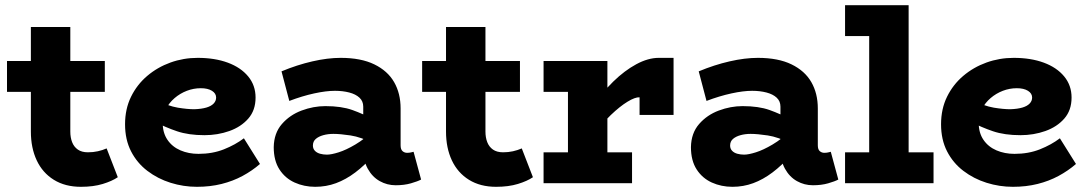

<svg xmlns="http://www.w3.org/2000/svg" viewBox="-20 -706 4190 740"><path d="M292 14Q231 14 187.5 -13Q144 -40 121.5 -88Q99 -136 99 -199V-602H251V-199Q251 -176 258 -158Q265 -140 280 -129.5Q295 -119 319 -119Q339 -119 357 -123Q375 -127 391 -134L434 -23Q412 -8 376 3Q340 14 292 14ZM7 -352V-471H384V-352Z M739 14Q687 14 637.5 -1.5Q588 -17 548 -47.5Q508 -78 485 -123Q462 -168 462 -227Q462 -286 485 -333Q508 -380 547.5 -413.5Q587 -447 637 -465Q687 -483 742 -483Q808 -483 858 -464.5Q908 -446 936.5 -411.5Q965 -377 965 -330Q965 -281 937 -249Q909 -217 864 -201Q819 -185 768 -185Q707 -185 662.5 -200Q618 -215 574 -238V-323Q629 -297 665.5 -291Q702 -285 729 -285Q757 -286 775.5 -291.5Q794 -297 803.5 -307Q813 -317 813 -330Q813 -346 797 -356Q781 -366 754 -366Q726 -366 700 -356Q674 -346 653 -328Q632 -310 619.5 -286Q607 -262 607 -233Q607 -194 625.5 -167Q644 -140 675.5 -126.5Q707 -113 745 -113Q799 -113 843 -130.5Q887 -148 920 -173L982 -74Q952 -48 915 -28Q878 -8 834 3Q790 14 739 14Z M1505 8Q1472 8 1443.5 -8Q1415 -24 1397.5 -55.5Q1380 -87 1380 -132V-295Q1380 -316 1365.5 -329.5Q1351 -343 1326 -349.5Q1301 -356 1271 -356Q1237 -356 1191 -346Q1145 -336 1095 -317L1065 -431Q1125 -456 1184 -469.5Q1243 -483 1293 -483Q1371 -483 1422.5 -458Q1474 -433 1499 -389.5Q1524 -346 1524 -288V-146Q1524 -130 1531.5 -123.5Q1539 -117 1549 -117Q1557 -117 1563.5 -118.5Q1570 -120 1574 -121L1603 -14Q1590 -7 1564 0.5Q1538 8 1505 8ZM1195 14Q1152 14 1115.5 -2.5Q1079 -19 1057 -53Q1035 -87 1035 -139Q1036 -193 1066.5 -228Q1097 -263 1142.5 -280Q1188 -297 1234 -297Q1296 -297 1338 -282Q1380 -267 1423 -244V-152Q1371 -178 1331 -184Q1291 -190 1265 -190Q1244 -190 1226 -185Q1208 -180 1197 -170.5Q1186 -161 1186 -145Q1186 -133 1193.5 -125Q1201 -117 1213.5 -113.5Q1226 -110 1240 -110Q1257 -110 1285.5 -119Q1314 -128 1349.5 -149Q1385 -170 1423 -206L1420 -108Q1386 -69 1349.5 -41.5Q1313 -14 1275 0Q1237 14 1195 14Z M1892 14Q1831 14 1787.5 -13Q1744 -40 1721.5 -88Q1699 -136 1699 -199V-602H1851V-199Q1851 -176 1858 -158Q1865 -140 1880 -129.5Q1895 -119 1919 -119Q1939 -119 1957 -123Q1975 -127 1991 -134L2034 -23Q2012 -8 1976 3Q1940 14 1892 14ZM1607 -352V-471H1984V-352Z M2265 -180V-295Q2300 -349 2343.5 -391.5Q2387 -434 2432.5 -458.5Q2478 -483 2519 -483H2576V-263H2445V-331Q2428 -332 2398.5 -314Q2369 -296 2334 -262.5Q2299 -229 2265 -180ZM2075 0V-119H2416V0ZM2169 -40V-471H2321V-40ZM2075 -352V-471H2311V-352Z M3113 8Q3080 8 3051.5 -8Q3023 -24 3005.5 -55.5Q2988 -87 2988 -132V-295Q2988 -316 2973.5 -329.5Q2959 -343 2934 -349.5Q2909 -356 2879 -356Q2845 -356 2799 -346Q2753 -336 2703 -317L2673 -431Q2733 -456 2792 -469.5Q2851 -483 2901 -483Q2979 -483 3030.5 -458Q3082 -433 3107 -389.5Q3132 -346 3132 -288V-146Q3132 -130 3139.5 -123.5Q3147 -117 3157 -117Q3165 -117 3171.5 -118.5Q3178 -120 3182 -121L3211 -14Q3198 -7 3172 0.5Q3146 8 3113 8ZM2803 14Q2760 14 2723.5 -2.5Q2687 -19 2665 -53Q2643 -87 2643 -139Q2644 -193 2674.5 -228Q2705 -263 2750.5 -280Q2796 -297 2842 -297Q2904 -297 2946 -282Q2988 -267 3031 -244V-152Q2979 -178 2939 -184Q2899 -190 2873 -190Q2852 -190 2834 -185Q2816 -180 2805 -170.5Q2794 -161 2794 -145Q2794 -133 2801.5 -125Q2809 -117 2821.5 -113.5Q2834 -110 2848 -110Q2865 -110 2893.5 -119Q2922 -128 2957.5 -149Q2993 -170 3031 -206L3028 -108Q2994 -69 2957.5 -41.5Q2921 -14 2883 0Q2845 14 2803 14Z M3330 -40V-686H3482V-40ZM3237 0V-119H3578V0ZM3237 -567V-686H3472V-567Z M3884 14Q3832 14 3782.5 -1.5Q3733 -17 3693 -47.5Q3653 -78 3630 -123Q3607 -168 3607 -227Q3607 -286 3630 -333Q3653 -380 3692.5 -413.5Q3732 -447 3782 -465Q3832 -483 3887 -483Q3953 -483 4003 -464.5Q4053 -446 4081.5 -411.5Q4110 -377 4110 -330Q4110 -281 4082 -249Q4054 -217 4009 -201Q3964 -185 3913 -185Q3852 -185 3807.5 -200Q3763 -215 3719 -238V-323Q3774 -297 3810.5 -291Q3847 -285 3874 -285Q3902 -286 3920.5 -291.5Q3939 -297 3948.5 -307Q3958 -317 3958 -330Q3958 -346 3942 -356Q3926 -366 3899 -366Q3871 -366 3845 -356Q3819 -346 3798 -328Q3777 -310 3764.5 -286Q3752 -262 3752 -233Q3752 -194 3770.5 -167Q3789 -140 3820.5 -126.5Q3852 -113 3890 -113Q3944 -113 3988 -130.5Q4032 -148 4065 -173L4127 -74Q4097 -48 4060 -28Q4023 -8 3979 3Q3935 14 3884 14Z"/></svg>

Font: BioRhyme ExtraBold
Style: Regular
Weight: 800
Designer: Aoife Mooney
Foundry: Aoife Mooney Type
Version: Version 1.600;gftools[0.9.33]